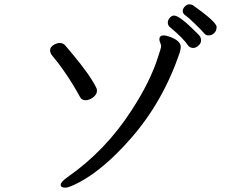

<svg xmlns="http://www.w3.org/2000/svg" viewBox="-20 -847 1040 889"><path d="M377 -383Q358 -383 351 -397Q293 -504 219 -593Q212 -603 212 -615Q212 -628 227 -638Q242 -648 257 -648Q273 -648 283 -635.5Q293 -623 313 -600Q400 -496 427 -438Q429 -431 429 -427Q429 -410 411.5 -396.5Q394 -383 377 -383ZM283 22Q261 22 261 9Q261 -5 293 -27Q470 -151 589 -336Q676 -469 712 -584Q726 -625 726 -633Q726 -640 722 -648.5Q718 -657 718 -665Q718 -683 738 -683Q749 -683 768 -676Q817 -658 817 -629Q817 -621 812 -603Q734 -374 584 -204Q462 -65 349 -4Q300 22 283 22ZM875 -625Q861 -625 852 -635Q829 -670 766 -722Q757 -730 757 -743Q757 -754 766 -764.5Q775 -775 786 -775Q811 -775 887 -699Q903 -684 907 -677Q911 -670 911 -659Q911 -647 899 -636Q887 -625 875 -625ZM945 -683Q933 -683 925.5 -692.5Q918 -702 886.5 -733Q855 -764 840.5 -774Q826 -784 826 -796Q826 -807 836 -817Q846 -827 856 -827Q865 -827 873 -823Q983 -745 983 -722Q983 -699 963 -687Q955 -683 945 -683Z"/></svg>

Font: LXGW WenKai Lite Medium
Style: Regular
Weight: 500
Designer: LXGW / Fontworks Inc.
Foundry: LXGW / Fontworks Inc.
Version: Version 1.511; March 25, 2025